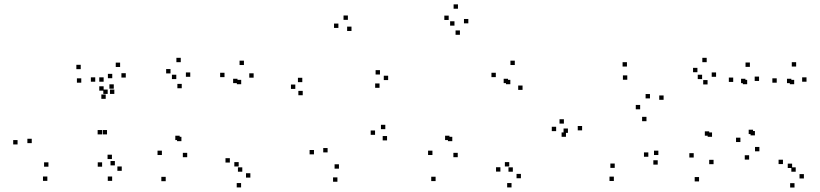

<svg xmlns="http://www.w3.org/2000/svg" viewBox="-20 -807 3760 880"><path d="M447.5 -191V-211H427.5V-191ZM470.5 -191V-211H450.5V-191ZM504 -376.5V-396.5H484V-376.5ZM473.5 -376.5V-396.5H453.5V-376.5ZM202 -43V-63H182V-43ZM125.5 -151V-171H105.5V-151ZM352.5 -428V-448H332.5V-428ZM455 -391.5V-411.5H435V-391.5ZM455 -432.5V-452.5H435V-432.5ZM416.5 -432.5V-452.5H396.5V-432.5ZM464.5 -354V-374H444.5V-354ZM501.5 -400.5V-420.5H481.5V-400.5ZM350 -490V-510H330V-490ZM60.5 -145V-165H40.5V-145ZM197 22V2H177V22ZM538 -24V-44H518V-24ZM493 -78V-98H473V-78ZM506.5 -49V-69H486.5V-49ZM556.5 -451.5V-471.5H536.5V-451.5ZM530.5 -500V-520H510.5V-500ZM494.5 -448.5V-468.5H474.5V-448.5ZM448 -43V-63H428V-43ZM494 22V2H474V22Z M1127.5 7V-13H1107.5V7ZM1074 -44V-64H1054V-44ZM1090.5 -20V-40H1070.5V-20ZM1142.5 -451V-471H1122.5V-451ZM1098 -509V-529H1078V-509ZM1009 -453.5V-473.5H989V-453.5ZM811.5 -160V-180H791.5V-160ZM803.5 -165V-185H783.5V-165ZM852 -455V-475H832V-455ZM808.5 -522V-542H788.5V-522ZM761.5 -470.5V-490.5H741.5V-470.5ZM813 -402.5V-422.5H793V-402.5ZM788 -444.5V-464.5H768V-444.5ZM722 -96.5V-116.5H702V-96.5ZM739.5 23.5V3.5H719.5V23.5ZM838 -86.5V-106.5H818V-86.5ZM1068.5 -426V-446H1048.5V-426ZM1085.5 -421V-441H1065.5V-421ZM1033.5 -62V-82H1013.5V-62ZM1085 52V32H1065V52Z M1754 -163.5V-183.5H1734V-163.5ZM1746 -215V-235H1726V-215ZM1699 -189V-209H1679V-189ZM1533.5 -34V-54H1513.5V-34ZM1481.5 -108.5V-128.5H1461.5V-108.5ZM1591 -665V-685H1571V-665ZM1574.5 -716V-736H1554.5V-716ZM1531 -679V-699H1511V-679ZM1419 -99.5V-119.5H1399V-99.5ZM1526.5 26V6H1506.5V26ZM1719.5 -404.5V-424.5H1699.5V-404.5ZM1759 -440V-460H1739V-440ZM1721.5 -465.5V-485.5H1701.5V-465.5ZM1365.5 -430.5V-450.5H1345.5V-430.5ZM1333.5 -399.5V-419.5H1313.5V-399.5ZM1367.5 -370.5V-390.5H1347.5V-370.5Z M2367.5 10V-10H2347.5V10ZM2314 -44V-64H2294V-44ZM2330.5 -20V-40H2310.5V-20ZM2375 -395V-415H2355V-395ZM2339.5 -509V-529H2319.5V-509ZM2252.5 -453.5V-473.5H2232.5V-453.5ZM2053 -160V-180H2033V-160ZM2040 -165V-185H2020V-165ZM2126.5 -700V-720H2106.5V-700ZM2079 -767V-787H2059V-767ZM2036.5 -715.5V-735.5H2016.5V-715.5ZM2088 -647.5V-667.5H2068V-647.5ZM2063 -689.5V-709.5H2043V-689.5ZM1962 -96.5V-116.5H1942V-96.5ZM1976.5 23V3H1956.5V23ZM2078 -86.5V-106.5H2058V-86.5ZM2308.5 -426V-446H2288.5V-426ZM2319 -421V-441H2299V-421ZM2273.5 -20.5V-40.5H2253.5V-20.5ZM2324.5 52V32H2304.5V52Z M2994.5 -52.5V-72.5H2974.5V-52.5ZM2997.5 -96.5V-116.5H2977.5V-96.5ZM2951.5 -88.5V-108.5H2931.5V-88.5ZM2797.5 -37.5V-57.5H2777.5V-37.5ZM2648 -209.5V-229.5H2628V-209.5ZM2855 -441.5V-461.5H2835V-441.5ZM2959 -356V-376H2939V-356ZM2914 -306V-326H2894V-306ZM2564.5 -240.5V-260.5H2544.5V-240.5ZM2529 -206V-226H2509V-206ZM2574 -180V-200H2554V-180ZM2943 -251.5V-271.5H2923V-251.5ZM3021.5 -349.5V-369.5H3001.5V-349.5ZM2853.5 -502V-522H2833.5V-502ZM2583 -198V-218H2563V-198ZM2793.5 22.5V2.5H2773.5V22.5Z M3664.5 11V-9H3644.5V11ZM3610.5 -37V-57H3590.5V-37ZM3627 -20V-40H3607V-20ZM3676.5 -432.5V-452.5H3656.5V-432.5ZM3629 -502V-522H3609V-502ZM3540 -428V-448H3520V-428ZM3440 -186.5V-206.5H3420V-186.5ZM3431.5 -192.5V-212.5H3411.5V-192.5ZM3459 -436V-456H3439V-436ZM3417 -500.5V-520.5H3397V-500.5ZM3340.5 -431.5V-451.5H3320.5V-431.5ZM3243.5 -180V-200H3223.5V-180ZM3230.5 -185V-205H3210.5V-185ZM3262 -455V-475H3242V-455ZM3219 -522V-542H3199V-522ZM3176.5 -476V-496H3156.5V-476ZM3223 -420V-440H3203V-420ZM3198 -444.5V-464.5H3178V-444.5ZM3159.5 -85V-105H3139.5V-85ZM3184 24.5V4.5H3164V24.5ZM3250.5 -54.5V-74.5H3230.5V-54.5ZM3396.5 -426V-446H3376.5V-426ZM3404.5 -421V-441H3384.5V-421ZM3373.5 -156V-176H3353.5V-156ZM3413.5 -75.5V-95.5H3393.5V-75.5ZM3460.5 -113.5V-133.5H3440.5V-113.5ZM3607 -426V-446H3587V-426ZM3620 -421V-441H3600V-421ZM3568.5 -55V-75H3548.5V-55ZM3621.5 52.5V32.5H3601.5V52.5Z"/></svg>

Font: Monaspace Radon Dots Var
Style: Regular
Weight: 400
Designer: Riley Cran and the Lettermatic Team
Version: Version 1.100 (Monaspace Radon Dots)